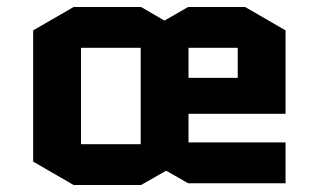

<svg xmlns="http://www.w3.org/2000/svg" viewBox="-20 -525 913 550"><path d="M798 -117V0H519L456 -36L384 5H191L75 -62V-438L191 -505H384L451 -466L519 -505H682L798 -438V-199H520V-117ZM212 -388V-112H383V-388ZM520 -388V-302H661V-388Z"/></svg>

Font: Quantico
Style: Bold
Weight: 700
Designer: Matt Desmond
Foundry: MADtype
Version: Version 2.002